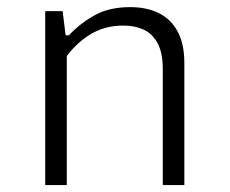

<svg xmlns="http://www.w3.org/2000/svg" viewBox="-20 -532 660 552"><path d="M172 0H110V-500H160L170 -420H172ZM448 0V-333.5Q448 -380.5 432.8 -408.2Q417.5 -436 392.2 -447.2Q367 -458.5 334.5 -458.5Q278.5 -458.5 234.8 -430.2Q191 -402 158 -351V-430.5H178Q210.5 -465 252.2 -488.2Q294 -511.5 354.5 -511.5Q401.5 -511.5 436.2 -494.5Q471 -477.5 490.5 -441.8Q510 -406 510 -351V0Z"/></svg>

Font: Monaspace Neon Var
Style: Regular
Weight: 400
Designer: Riley Cran and the Lettermatic Team
Version: Version 1.000 (Monaspace Neon Var)